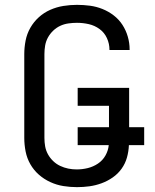

<svg xmlns="http://www.w3.org/2000/svg" viewBox="-20 -763 640 791"><path d="M297 8Q269 8 241 3.5Q213 -1 187 -13Q161 -25 140 -43.5Q119 -62 105 -86.5Q91 -111 85.5 -139Q80 -167 80 -195V-540Q80 -568 85.5 -596Q91 -624 105 -648.5Q119 -673 140 -692Q161 -711 187 -722.5Q213 -734 241 -738.5Q269 -743 297 -743Q324 -743 350.5 -739.5Q377 -736 402 -726Q427 -716 448.5 -699.5Q470 -683 484.5 -660.5Q499 -638 506.5 -612Q514 -586 514 -560Q514 -559 514 -558Q514 -557 514 -557H431Q431 -557 431 -557.5Q431 -558 431 -558Q431 -583 420.5 -606Q410 -629 390 -643.5Q370 -658 346 -663.5Q322 -669 297 -669Q280 -669 262 -666.5Q244 -664 228 -656.5Q212 -649 199 -636.5Q186 -624 177.5 -608.5Q169 -593 166 -575.5Q163 -558 163 -540V-195Q163 -177 166 -160Q169 -143 177.5 -127.5Q186 -112 199 -99.5Q212 -87 228 -79.5Q244 -72 261 -68.5Q278 -65 296 -65Q319 -65 341.5 -70.5Q364 -76 383.5 -89Q403 -102 414.5 -122.5Q426 -143 428 -165H300V-239H429V-327H300V-401H512V-239H574V-165H511Q510 -139 503 -114Q496 -89 481 -68Q466 -47 444.5 -32Q423 -17 398.5 -8Q374 1 348.5 4.5Q323 8 297 8Z"/></svg>

Font: Zed Sans Extended
Style: Regular
Weight: 400
Width: 7
Designer: Belleve Invis
Foundry: Belleve Invis
Version: Version 1.0.0; ttfautohint (v1.8.4)